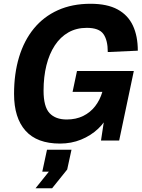

<svg xmlns="http://www.w3.org/2000/svg" viewBox="-20 -746 756 1019"><path d="M298.4 16Q176.2 16 115.4 -52.3Q54.6 -120.6 54.6 -247.2Q54.6 -355.4 81.3 -443.4Q108 -531.4 159.8 -594.6Q211.6 -657.8 287.3 -691.9Q363 -726 460.4 -726Q548.8 -726 604 -696Q659.2 -666 685.3 -610.3Q711.4 -554.6 711.4 -477L552 -469.8Q552 -533 528.7 -565.6Q505.4 -598.2 440.4 -598.2Q385.6 -598.2 343 -574Q300.4 -549.8 271 -505.1Q241.6 -460.4 226.4 -399.4Q211.2 -338.4 211.2 -264.8Q211.2 -179.6 242.9 -145.7Q274.6 -111.8 334 -111.8Q383.4 -111.8 421.4 -130.5Q459.4 -149.2 485 -182.3Q510.6 -215.4 523.2 -258.4H365.2L388.6 -369.2H690.2L612.4 0H516L539.2 -153.2L558.8 -144.8Q539 -98.6 500.5 -62.4Q462 -26.2 410.3 -5.1Q358.6 16 298.4 16ZM168.6 253.2 239.2 165.2H204.4L229.4 48.8H359.4L336.6 153.6L256.6 253.2Z"/></svg>

Font: Geist
Style: Italic
Weight: 400
Italic angle: -12°
Designer: Basement.studio, Andrés Briganti, Mateo Zaragoza
Foundry: Basement.studio, Vercel, Andrés Briganti, Guido Ferreyra, Mateo Zaragoza
Version: Version 1.500